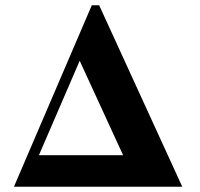

<svg xmlns="http://www.w3.org/2000/svg" viewBox="-20 -710 762 730"><path d="M357 -690H329L33 0H673ZM128 -120 283 -479 448 -120Z"/></svg>

Font: XITS
Style: Bold
Weight: 700
Designer: MicroPress Inc., with final additions and corrections provided by Coen Hoffman, Elsevier (retired)
Version: Version 1.107